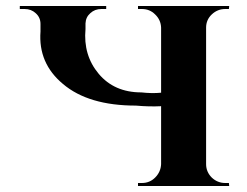

<svg xmlns="http://www.w3.org/2000/svg" viewBox="-20 -620 822 640"><path d="M517 -73Q516 -47 497 -28Q479 -10 453 -10H440V0H744L743 -10H731Q705 -10 686 -28Q667 -47 667 -73V-528Q667 -554 686 -572Q705 -590 731 -590H743L744 -600H440V-590H453Q479 -590 497 -572Q516 -554 517 -528V-311Q487 -308 451 -312Q361 -312 309 -374Q257 -436 265 -523V-542Q266 -563 281 -576Q296 -590 318 -590H334V-600H46V-590H62Q84 -590 99 -576Q115 -562 115 -540V-515Q107 -409 190 -340Q275 -268 433 -268Q478 -264 517 -266Z"/></svg>

Font: Cinzel Bold(RUS BY LYAJKA)
Style: Regular
Weight: 700
Designer: Natanael Gama
Version: Version 1.001;PS 001.001;hotconv 1.0.56;makeotf.lib2.0.21325